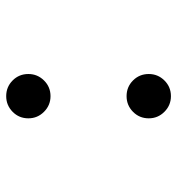

<svg xmlns="http://www.w3.org/2000/svg" viewBox="4 -572 577 626"><g transform="rotate(-90 293.0 -258.5)"><path d="M293 -382.8Q263.2 -382.8 241.9 -404.1Q220.7 -425.3 220.7 -455.1Q220.7 -485.4 241.9 -506.3Q263.2 -527.3 293 -527.3Q323.2 -527.3 344.2 -506.3Q365.2 -485.4 365.2 -455.1Q365.2 -425.3 344.2 -404.1Q323.2 -382.8 293 -382.8ZM293 9.8Q263.2 9.8 241.9 -11.5Q220.7 -32.7 220.7 -62.5Q220.7 -92.8 241.9 -113.8Q263.2 -134.8 293 -134.8Q323.2 -134.8 344.2 -113.8Q365.2 -92.8 365.2 -62.5Q365.2 -32.7 344.2 -11.5Q323.2 9.8 293 9.8Z"/></g></svg>

Font: Cascadia Mono PL
Style: Regular
Weight: 400
Monospace: yes
Designer: Aaron Bell
Foundry: Saja Typeworks
Version: Version 2102.003